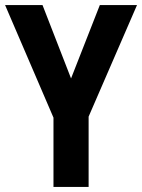

<svg xmlns="http://www.w3.org/2000/svg" viewBox="-20 -734 558 754"><path d="M259 -426 147 -714H0L190 -272V0H328V-276L518 -714H372Z"/></svg>

Font: Noto Sans Telugu Condensed
Style: Bold
Weight: 700
Width: 3
Designer: Jelle Bosma - Monotype Design Team
Foundry: Monotype Imaging Inc.
Version: Version 2.005